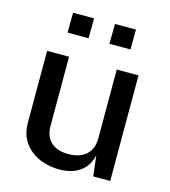

<svg xmlns="http://www.w3.org/2000/svg" viewBox="-109 -811 803 908"><g transform="rotate(15 292.0 -356.5)"><path d="M262.5 10Q223.5 9.5 188 -1.5Q152.5 -12.5 124.8 -34.5Q97 -56.5 80.8 -89Q64.5 -121.5 64.5 -164.5V-517H172V-176Q172 -129.5 201 -100.5Q230 -71.5 288.5 -71.5Q341.5 -71.5 373.5 -99.2Q405.5 -127 405.5 -180.5V-517H512V0H429L417 -100Q408 -59.5 384.8 -35.2Q361.5 -11 329.8 -0.2Q298 10.5 262.5 10ZM340.5 -625.5 341.5 -723H444.5L443.5 -625.5ZM135.5 -625.5 136.5 -723H239.5L238.5 -625.5Z"/></g></svg>

Font: Public Sans Thin Medium
Style: Regular
Weight: 500
Version: Version 2.001